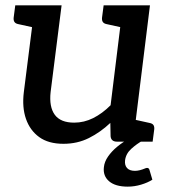

<svg xmlns="http://www.w3.org/2000/svg" viewBox="-20 -529 635 717"><path d="M217 8Q161 8 126.5 -17Q92 -42 77 -85Q62 -128 69 -185L110 -509H210L169 -185Q163 -130 184.5 -100.5Q206 -71 257 -71Q294 -71 328 -88Q362 -105 393 -136L439 -509H540L477 0H417Q395 0 393 -20L392 -70Q355 -35 312 -13.5Q269 8 217 8ZM449 0 470 -85 538 -70Q549 -68 553 -62Q557 -56 556 -46L550 0ZM138 -509 116 -424 48 -439Q38 -441 34 -447Q30 -453 31 -463L37 -509ZM468 -509 446 -424 378 -439Q368 -441 364 -447Q360 -453 361 -463L367 -509ZM529 98Q536 98 538 105L549 142Q532 153 507 160.5Q482 168 457 168Q411 168 387.5 148Q364 128 368 95Q370 75 383.5 55.5Q397 36 417.5 19Q438 2 462 -11L513 -4Q491 8 470.5 26.5Q450 45 447 70Q445 88 454.5 98.5Q464 109 484 109Q493 109 502.5 106.5Q512 104 519 101Q526 98 529 98Z"/></svg>

Font: Aleo Medium
Style: Italic
Weight: 500
Italic angle: -7°
Designer: Alessio Laiso
Foundry: Alessio Laiso
Version: Version 2.001;gftools[0.9.29]